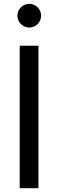

<svg xmlns="http://www.w3.org/2000/svg" viewBox="-20 -984 304 1004"><path d="M83 0H181V-745H83ZM71 -902C71 -868 99 -840 133 -840C167 -840 195 -868 195 -902C195 -936 167 -964 133 -964C99 -964 71 -936 71 -902Z"/></svg>

Font: Mluvka Medium
Style: Regular
Weight: 500
Designer: Modified by Jiří Krblich, Original typeface by Gumpita Rahayu
Foundry: Gumpita Rahayu & Jiří Krblich
Version: Version 2.000;Glyphs 3.1.1 (3134)